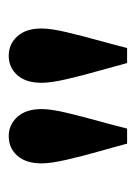

<svg xmlns="http://www.w3.org/2000/svg" viewBox="45 -632 312 442"><g transform="rotate(-90 201.0 -411.0)"><path d="M108.4 -546.9Q134.8 -546.9 152.8 -527.1Q170.9 -507.3 170.9 -471.2Q170.9 -449.7 162.4 -413.8Q153.8 -377.9 143.3 -340.1Q132.8 -302.2 126 -274.4H91.3Q84 -302.2 73.2 -340.1Q62.5 -377.9 54.2 -413.8Q45.9 -449.7 45.9 -471.2Q45.9 -507.3 63.5 -527.1Q81.1 -546.9 108.4 -546.9ZM293.9 -546.9Q320.3 -546.9 338.4 -527.1Q356.4 -507.3 356.4 -471.2Q356.4 -449.7 347.9 -413.8Q339.4 -377.9 328.9 -340.1Q318.4 -302.2 311.5 -274.4H276.9Q269.5 -302.2 258.8 -340.1Q248 -377.9 239.7 -413.8Q231.4 -449.7 231.4 -471.2Q231.4 -507.3 249 -527.1Q266.6 -546.9 293.9 -546.9Z"/></g></svg>

Font: Lateef SemiBold
Style: Regular
Weight: 600
Designer: SIL International
Foundry: SIL International
Version: Version 4.200